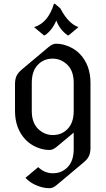

<svg xmlns="http://www.w3.org/2000/svg" viewBox="-20 -776 553 1006"><path d="M262.7 -756.3H267.6L296.4 -731.9Q337.4 -652.8 391.1 -633.8L339.8 -590.8H335Q294.4 -618.2 274.9 -668.5Q253.9 -617.7 214.8 -590.8H210L158.7 -633.8Q232.4 -656.2 262.7 -756.3ZM256.8 -68.4Q303.7 -68.4 334.5 -100.6Q366.2 -133.3 366.2 -194.8V-341.8Q366.2 -403.8 333.5 -436Q299.8 -468.8 255.9 -468.8Q209 -468.8 178.2 -436.5Q146.5 -403.8 146.5 -341.8V-194.8Q146.5 -133.3 179.2 -101.1Q212.9 -68.4 256.8 -68.4ZM240.7 9.8Q220.2 9.8 206.1 6.3Q150.4 -6.3 113.3 -44.9Q58.6 -103 58.6 -195.3V-335.4Q58.6 -361.8 67.4 -379.9Q74.7 -395 94.7 -412.1L234.4 -529.3Q255.4 -546.9 272 -546.9Q292.5 -546.9 306.6 -543.5Q363.8 -529.8 399.4 -492.2Q454.1 -434.1 454.1 -341.8V-1.5Q454.1 25.4 445.3 43Q437.5 59.1 418 75.2L278.3 192.4Q257.3 210 240.7 210Q220.2 210 206.1 206.5Q149.9 193.8 113.3 155.8L180.2 99.6Q213.4 131.8 256.8 131.8Q303.7 131.8 334.5 99.6Q366.2 66.9 366.2 4.9V-81.1L278.3 -7.8Q257.3 9.8 240.7 9.8Z"/></svg>

Font: Gothica
Style: Book
Weight: 400
Designer: Wojciech Kalinowski "wmk69" (wmk69@o2.pl)
Foundry: Wojciech Kalinowski "wmk69" (wmk69@o2.pl)
Version: Version 2.1.0; 2021-05-14